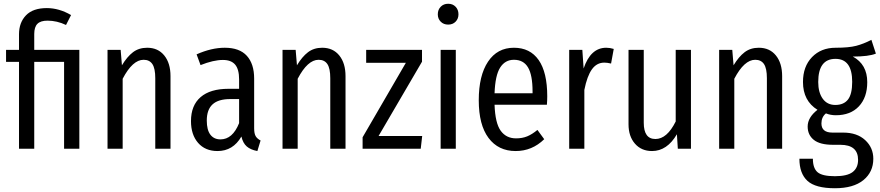

<svg xmlns="http://www.w3.org/2000/svg" viewBox="-20 -791 4681 1021"><path d="M229 -748Q293.9 -748 357.9 -710.9L331.1 -658.2Q282.7 -681.2 232.9 -681.2Q195.8 -681.2 179 -664.3Q162.1 -647.5 162.1 -609.9V-525.9H401.9V0H320.8V-461.9H162.1V0H81.1V-461.9H12.2V-525.9H81.1V-608.9Q81.1 -670.9 118.2 -709.5Q155.3 -748 229 -748Z M762.7 -537.1Q820.3 -537.1 853.5 -496.1Q886.7 -455.1 886.7 -386.2V0H805.7V-375Q805.7 -427.2 790.3 -450.2Q774.9 -473.1 743.7 -473.1Q685.1 -473.1 632.3 -372.1V0H551.8V-525.9H621.6L628.4 -443.8Q655.8 -489.3 687 -513.2Q718.3 -537.1 762.7 -537.1Z M1331.5 -108.9Q1331.5 -80.6 1339.6 -66.9Q1347.7 -53.2 1365.7 -43.9L1348.6 12.2Q1312.5 5.4 1292.2 -12.2Q1272 -29.8 1263.7 -64.9Q1219.2 12.2 1136.7 12.2Q1071.3 12.2 1033.4 -31.2Q995.6 -74.7 995.6 -147Q995.6 -230.5 1046.9 -274.7Q1098.1 -318.8 1195.3 -318.8H1251.5V-369.1Q1251.5 -422.4 1230.5 -447.3Q1209.5 -472.2 1165.5 -472.2Q1115.2 -472.2 1046.4 -444.8L1025.4 -502Q1104.5 -537.1 1175.3 -537.1Q1253.9 -537.1 1292.7 -494.1Q1331.5 -451.2 1331.5 -373ZM1152.3 -49.8Q1216.8 -49.8 1251.5 -136.2V-264.2H1204.6Q1140.6 -264.2 1110.1 -235.8Q1079.6 -207.5 1079.6 -149.9Q1079.6 -100.1 1098.6 -75Q1117.7 -49.8 1152.3 -49.8Z M1693.4 -537.1Q1751 -537.1 1784.2 -496.1Q1817.4 -455.1 1817.4 -386.2V0H1736.3V-375Q1736.3 -427.2 1720.9 -450.2Q1705.6 -473.1 1674.3 -473.1Q1615.7 -473.1 1563 -372.1V0H1482.4V-525.9H1552.2L1559.1 -443.8Q1586.4 -489.3 1617.7 -513.2Q1648.9 -537.1 1693.4 -537.1Z M2224.1 -525.9V-462.9L1993.2 -67.9H2225.1L2217.3 0H1908.2V-61L2138.2 -457H1927.2V-525.9Z M2418 -714.8Q2418 -691.4 2402.8 -675.8Q2387.7 -660.2 2363.3 -660.2Q2338.9 -660.2 2323.5 -675.8Q2308.1 -691.4 2308.1 -714.8Q2308.1 -739.3 2323.5 -755.1Q2338.9 -771 2363.3 -771Q2387.7 -771 2402.8 -755.1Q2418 -739.3 2418 -714.8ZM2403.8 -525.9V0H2323.2V-525.9Z M2890.1 -278.8Q2890.1 -258.3 2888.2 -233.9H2609.9Q2613.3 -136.2 2642.6 -95.7Q2671.9 -55.2 2724.1 -55.2Q2757.3 -55.2 2783.4 -65.9Q2809.6 -76.7 2837.9 -100.1L2874 -50.8Q2809.6 12.2 2722.2 12.2Q2629.9 12.2 2577.9 -57.4Q2525.9 -127 2525.9 -257.8Q2525.9 -389.2 2575.2 -463.1Q2624.5 -537.1 2712.9 -537.1Q2798.8 -537.1 2844.5 -471.7Q2890.1 -406.2 2890.1 -278.8ZM2812 -294.9V-304.2Q2812 -392.1 2787.8 -432.6Q2763.7 -473.1 2712.9 -473.1Q2666 -473.1 2639.6 -431.6Q2613.3 -390.1 2609.9 -294.9Z M3203.6 -537.1Q3223.6 -537.1 3243.7 -530.8L3229.5 -453.1Q3209 -458 3193.8 -458Q3153.3 -458 3127.7 -422.4Q3102.1 -386.7 3087.4 -313V0H3006.8V-525.9H3076.7L3083.5 -426.8Q3120.6 -537.1 3203.6 -537.1Z M3654.3 -525.9V0H3584.5L3579.6 -77.1Q3527.3 12.2 3447.3 12.2Q3390.6 12.2 3356.4 -27.1Q3322.3 -66.4 3322.3 -129.9V-525.9H3403.3V-138.2Q3403.3 -51.8 3465.3 -51.8Q3526.9 -51.8 3573.2 -145V-525.9Z M4015.1 -537.1Q4072.8 -537.1 4106 -496.1Q4139.2 -455.1 4139.2 -386.2V0H4058.1V-375Q4058.1 -427.2 4042.7 -450.2Q4027.3 -473.1 3996.1 -473.1Q3937.5 -473.1 3884.8 -372.1V0H3804.2V-525.9H3874L3880.9 -443.8Q3908.2 -489.3 3939.5 -513.2Q3970.7 -537.1 4015.1 -537.1Z M4613.8 -579.1 4637.7 -505.9Q4599.6 -490.2 4515.1 -490.2Q4591.8 -448.7 4591.8 -354Q4591.8 -272.9 4547.4 -225.6Q4502.9 -178.2 4424.8 -178.2Q4396.5 -178.2 4372.1 -188Q4348.1 -168.5 4348.1 -134.8Q4348.1 -85.9 4406.7 -85.9H4463.9Q4537.6 -85.9 4580.8 -45.9Q4624 -5.9 4624 53.2Q4624 124 4571 167Q4518.1 210 4419.9 210Q4316.4 210 4273.7 170.7Q4231 131.3 4231 53.2H4302.7Q4302.7 103.5 4327.6 124.8Q4352.5 146 4419.9 146Q4485.4 146 4514.2 123.8Q4543 101.6 4543 59.1Q4543 -21 4448.7 -21H4410.2Q4339.8 -21 4307.4 -47.4Q4274.9 -73.7 4274.9 -118.2Q4274.9 -166.5 4327.1 -207Q4250 -254.9 4250 -355Q4250 -437.5 4298.1 -487.3Q4346.2 -537.1 4423.8 -537.1Q4494.1 -537.1 4533.2 -547.4Q4572.3 -557.6 4613.8 -579.1ZM4422.9 -478Q4331.1 -478 4331.1 -355Q4331.1 -299.3 4355 -266.1Q4378.9 -232.9 4421.9 -232.9Q4466.8 -232.9 4489.3 -261.7Q4511.7 -290.5 4511.7 -356Q4511.7 -478 4422.9 -478Z"/></svg>

Font: Fira Sans Compressed Book
Style: Regular
Weight: 350
Width: 1
Designer: Carrois Corporate & Edenspiekermann AG
Foundry: Carrois Corporate GbR & Edenspiekermann AG
Version: Version 4.203;PS 004.203;hotconv 1.0.88;makeotf.lib2.5.64775